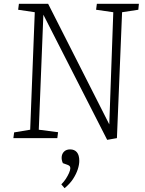

<svg xmlns="http://www.w3.org/2000/svg" viewBox="-20 -723 758 1005"><path d="M552 -72 573 -659 483 -672 487 -703H707L704 -672L619 -659L592 0L541 9L207 -646L183 -44L284 -31L280 0H50L54 -30L138 -44L162 -659L75 -672L79 -703H232ZM318 262 301 242Q315 228 325 212.5Q335 197 341.5 182Q348 167 348 158Q348 151 345 147Q342 143 334 140L309 131Q301 113 303 96.5Q305 80 316.5 69.5Q328 59 347 59Q370 59 382.5 74Q395 89 395 119Q395 139 387 163.5Q379 188 362.5 213.5Q346 239 318 262Z"/></svg>

Font: Literata 18pt ExtraLight
Style: Italic
Weight: 250
Italic angle: -2°
Designer: Latin by Veronika Burian and Jose Scaglione. Greek by Irene Vlachou. Cyrillic by Vera Evstafieva
Foundry: TypeTogether
Version: Version 3.103;gftools[0.9.29]